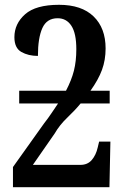

<svg xmlns="http://www.w3.org/2000/svg" viewBox="-20 -780 520 800"><path d="M34 0V-84L163 -265Q181 -288 195 -309Q209 -330 222 -349H60V-402H255Q278 -446 288 -485.5Q298 -525 298 -575Q298 -641 277.5 -672.5Q257 -704 220 -704Q175 -704 156.5 -663Q138 -622 138 -547Q98 -547 69 -563.5Q40 -580 40 -625Q40 -681 84.5 -720.5Q129 -760 226 -760Q320 -760 370 -711.5Q420 -663 420 -578Q420 -530 405 -489Q390 -448 357 -402H437V-349H316Q294 -322 261 -290.5Q228 -259 208 -224L117 -93H315Q345 -93 362.5 -113.5Q380 -134 387 -165L393 -190H440L436 0Z"/></svg>

Font: Noto Serif Condensed SemiBold
Style: Regular
Weight: 600
Width: 3
Designer: Monotype Design Team
Foundry: Monotype Imaging Inc.
Version: Version 2.013